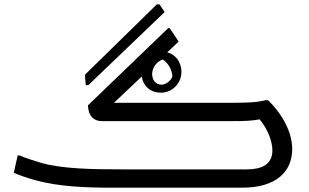

<svg xmlns="http://www.w3.org/2000/svg" viewBox="-20 -871 1436 891"><path d="M390 -476 744 -815 720 -851H708L374 -524L378 -476ZM1224 -406H1212C1172 -395 1112 -394 1060 -394H509L638 -516C643 -475 675 -441 727 -441C782 -441 822 -487 822 -537C822 -586 792 -619 756 -628L809 -678L768 -740H760L388 -382C391 -325 422 -309 452 -309H1060C1120 -309 1143 -310 1185 -317C1223 -271 1244 -215 1244 -173C1244 -106 1192 -85 1125 -85H552C413 -85 269 -87 172 -115C149 -122 92 -139 70 -150H62L44 -69C69 -58 104 -46 143 -35C255 -4 382 0 504 0H1104C1262 0 1336 -75 1336 -179C1336 -273 1273 -359 1224 -406ZM729 -478C704 -478 686 -499 686 -527C686 -552 702 -584 736 -595C759 -579 778 -550 780 -516C773 -497 751 -478 729 -478Z"/></svg>

Font: Kufam Arabic Latin Roman Normal
Style: Regular
Weight: 400
Designer: Wael Morcos & Artur Schmal
Version: Version 1.200;PS 001.200;hotconv 1.0.88;makeotf.lib2.5.64775